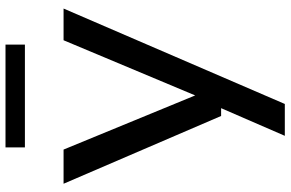

<svg xmlns="http://www.w3.org/2000/svg" viewBox="-190 -594 1004 663"><g transform="rotate(-90 311.5 -262.0)"><path d="M504.5 -544H614L284.5 220H174.5L270 0H243L9 -544H127L314 -89.5ZM134.5 -677.5V-744.5H489.5V-677.5Z"/></g></svg>

Font: Encode Sans Expanded Medium
Style: Regular
Weight: 500
Width: 7
Designer: Multiple Designers
Foundry: Impallari Type
Version: Version 2.000